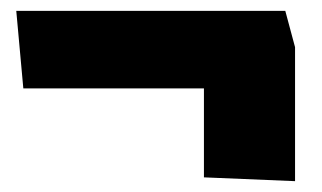

<svg xmlns="http://www.w3.org/2000/svg" viewBox="-20 -444 594 354"><path d="M506 -424H10L23 -281H356V-117L524 -110V-357Z"/></svg>

Font: Catamaran Thin Black
Style: Regular
Weight: 900
Version: Version 2.000